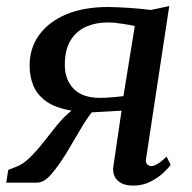

<svg xmlns="http://www.w3.org/2000/svg" viewBox="-32 -586 615 616"><path d="M502.5 -83.5 515.5 -57Q511 -50 494.8 -34Q478.5 -18 452.8 -4.2Q427 9.5 395 9.5Q363.5 9.5 346.5 -5.8Q329.5 -21 331 -47L358 -231Q339 -229.5 310.2 -228.2Q281.5 -227 262.5 -225.5Q244.5 -203 224 -167.5Q203.5 -132 179 -91.5Q156 -54.5 132.8 -27.2Q109.5 0 86 0H-12L-5.5 -41L15 -49Q39.5 -57 62.2 -79Q85 -101 107 -129.2Q129 -157.5 151.2 -184.8Q173.5 -212 197.5 -231Q145 -240 115.8 -261.2Q86.5 -282.5 74.8 -312Q63 -341.5 63 -375.5Q63 -431.5 93.5 -473.8Q124 -516 180.2 -539.8Q236.5 -563.5 314.5 -563.5Q336.5 -563.5 377.5 -561Q418.5 -558.5 452 -554L511 -566.5L436.5 -76Q434.5 -63.5 440.8 -58.2Q447 -53 453 -53Q471 -53 502.5 -83.5ZM364 -277.5 400.5 -502.5Q390 -505 362.2 -509.5Q334.5 -514 313.5 -514Q276.5 -514 245.2 -500.8Q214 -487.5 195 -457.5Q176 -427.5 176 -377.5Q176 -330.5 204.2 -301.2Q232.5 -272 289.5 -272Q306.5 -272 331.2 -274.2Q356 -276.5 364 -277.5Z"/></svg>

Font: Merriweather
Style: Italic
Weight: 400
Italic angle: -7.8°
Designer: Eben Sorkin
Foundry: Eben Sorkin
Version: Version 2.100